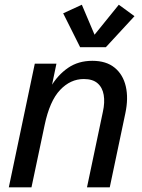

<svg xmlns="http://www.w3.org/2000/svg" viewBox="-20 -799 606 819"><path d="M17.6 0 128.4 -527.3H220.7L195.8 -407.7L196.8 -429.2Q226.6 -479.5 270.3 -509.5Q314 -539.6 374 -539.6Q433.1 -539.6 469 -510.3Q504.9 -481 516.6 -430.4Q528.3 -379.9 514.6 -315.4L448.2 0H351.1L418.9 -322.3Q427.7 -362.3 422.4 -394Q417 -425.8 396.2 -443.8Q375.5 -461.9 337.4 -461.9Q280.3 -461.9 236.1 -415Q191.9 -368.2 170.4 -265.6L114.3 0ZM486.8 -778.8 553.7 -730 431.6 -597.7H321.8L249.5 -742.2L329.1 -778.8L383.3 -650.9Z"/></svg>

Font: Schibsted Grotesk Medium
Style: Italic
Weight: 500
Italic angle: -12°
Designer: Bakken & Baeck AS, Henrik Kongsvoll
Foundry: Schibsted ASA
Version: Version 1.100;gftools[0.9.25]